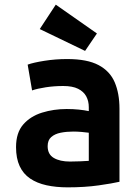

<svg xmlns="http://www.w3.org/2000/svg" viewBox="-20 -794 600 826"><path d="M271 12Q221 12 180 3Q139 -6 109.5 -26Q80 -46 64.5 -79.5Q49 -113 49 -161Q49 -223 80 -258.5Q111 -294 161 -309.5Q211 -325 267 -325Q295 -325 319 -322.5Q343 -320 362 -316V-333Q362 -359 351 -379.5Q340 -400 316 -412Q292 -424 252 -424Q213 -424 177 -418.5Q141 -413 118 -405L99 -516Q124 -525 171.5 -532.5Q219 -540 269 -540Q355 -540 404 -514Q453 -488 473.5 -440Q494 -392 494 -326V-12Q464 -5 404.5 3.5Q345 12 271 12ZM281 -99Q303 -99 324.5 -100Q346 -101 362 -102V-223Q349 -225 330 -226.5Q311 -228 295 -228Q266 -228 241 -223Q216 -218 200.5 -204.5Q185 -191 185 -165Q185 -130 211.5 -114.5Q238 -99 281 -99ZM346 -575 151 -669 220 -774 397 -650Z"/></svg>

Font: Ubuntu Sans Mono
Style: Bold
Weight: 700
Monospace: yes
Designer: Dalton Maag Ltd
Foundry: Dalton Maag Ltd
Version: Version 1.006